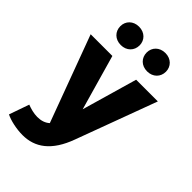

<svg xmlns="http://www.w3.org/2000/svg" viewBox="-259 -779 1057 1057"><g transform="rotate(45 269.5 -250.0)"><path d="M135 188C231 188 308 135 357 0L531 -470H362L269 -147L177 -470H8L195 35C176 52 152 60 122 60C95 60 66 52 43 43L2 160C33 176 88 188 135 188ZM372 -545C417 -545 447 -576 447 -617C447 -657 417 -688 372 -688C327 -688 297 -657 297 -617C297 -576 327 -545 372 -545ZM167 -545C212 -545 242 -576 242 -617C242 -657 212 -688 167 -688C122 -688 92 -657 92 -617C92 -576 122 -545 167 -545Z"/></g></svg>

Font: Celebes ExtraBold
Style: Regular
Weight: 800
Designer: Anugrah Pasau
Foundry: Lafontype
Version: Version 1.000